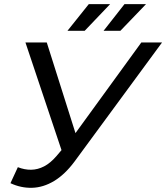

<svg xmlns="http://www.w3.org/2000/svg" viewBox="-20 -907 810 936"><path d="M67 -92Q100 -79 132 -79.5Q164 -80 195 -96Q226 -112 256 -147L300 -199L313 -210L669 -700H770L343 -119Q296 -56 243.5 -24.5Q191 7 136.5 8.5Q82 10 31 -14ZM298 -121 104 -700H208L366 -201ZM485 -757 587 -887H692L567 -757ZM309 -757 413 -887H517L393 -757Z"/></svg>

Font: MOST Montserrat Medium
Style: Italic
Weight: 500
Italic angle: -11.3°
Designer: Julieta Ulanovsky
Foundry: Julieta Ulanovsky
Version: Version 8.000;March 11, 2024;FontCreator 15.0.0.2926 64-bit